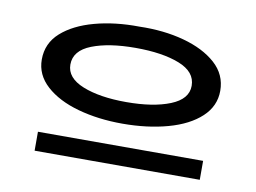

<svg xmlns="http://www.w3.org/2000/svg" viewBox="-54 -771 758 569"><g transform="rotate(10 324.5 -487.0)"><path d="M323 -403Q250 -403 189 -420Q128 -437 91.5 -470Q55 -503 55 -549Q55 -598 91.5 -630.5Q128 -663 189 -679.5Q250 -696 323 -695Q396 -697 457 -680.5Q518 -664 555 -631Q592 -598 592 -549Q592 -503 556.5 -470Q521 -437 459.5 -420Q398 -403 323 -403ZM323 -468Q404 -468 455 -488.5Q506 -509 506 -549Q506 -591 455 -611Q404 -631 323 -631Q243 -631 192 -611Q141 -591 141 -549Q141 -509 192 -488.5Q243 -468 323 -468ZM81 -336H578V-279H81Z"/></g></svg>

Font: BioRhyme Expanded SemiBold
Style: Regular
Weight: 600
Width: 7
Designer: Aoife Mooney
Foundry: Aoife Mooney Type
Version: Version 1.600;gftools[0.9.33]